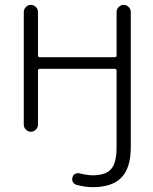

<svg xmlns="http://www.w3.org/2000/svg" viewBox="-20 -565 633 792"><path d="M460.9 42V-273.4Q460.9 -281.2 453.1 -281.2H144.5Q136.7 -281.2 136.7 -273.4V-50.8Q136.7 -39.1 127.9 -30.3Q119.1 -21.5 107.4 -21.5Q95.7 -21.5 86.9 -30.3Q78.1 -39.1 78.1 -50.8V-515.6Q78.1 -527.3 86.9 -536.1Q95.7 -544.9 107.4 -544.9Q119.1 -544.9 127.9 -536.1Q136.7 -527.3 136.7 -515.6V-335.9Q136.7 -329.1 144.5 -329.1H453.1Q460.9 -329.1 460.9 -335.9V-515.6Q460.9 -527.3 469.7 -536.1Q478.5 -544.9 490.2 -544.9Q502 -544.9 510.7 -536.1Q519.5 -527.3 519.5 -515.6V42Q519.5 127 481.4 167Q443.4 207 362.3 207Q330.1 207 294.9 197.3Q285.2 194.3 280.3 185.1Q275.4 175.8 279.3 166Q281.2 156.2 290.5 151.9Q299.8 147.5 309.6 150.4Q335.9 157.2 360.4 158.2Q416 158.2 438.5 132.3Q460.9 106.4 460.9 42Z"/></svg>

Font: irohamaru Light
Style: Regular
Weight: 200
Designer: [Source Han Sans]
Ryoko NISHIZUKA  (kana & ideographs); Paul D. Hunt (Latin, Greek & Cyrillic); Wenlong ZHANG  (bopomofo
Version: Version 1.01